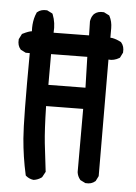

<svg xmlns="http://www.w3.org/2000/svg" viewBox="-55 -802 609 862"><g transform="rotate(5 250.0 -371.0)"><path d="M127.9 17.6Q109.4 15.1 95.2 3.4L92.8 1.5L91.8 -2Q74.2 -80.6 67.4 -163.6Q60.5 -245.6 62.5 -547.9H46.9H44.4L42.5 -548.8L22.9 -558.6L21 -559.6L20 -561Q5.4 -577.6 7.8 -604.5V-606.4L8.8 -607.9L18.6 -627.4L20 -630.4L22.9 -631.8Q49.3 -645 63.5 -646.5Q62.5 -662.1 63.7 -676.5Q64.9 -690.9 68.1 -704.3Q71.3 -717.8 77.1 -730.5L77.6 -732.4L79.6 -733.9Q87.9 -741.2 98.6 -744.1Q109.4 -747.1 122.1 -746.1H124L125.5 -745.1L145 -735.4L148.4 -733.4L149.9 -730Q164.6 -693.4 161.1 -648.4L320.8 -650.4L319.3 -712.4V-713.4V-713.9Q319.8 -717.8 320.8 -721.2Q321.8 -724.6 322.8 -728Q323.7 -731.4 325.4 -734.6Q327.1 -737.8 329.1 -740.7Q331.1 -743.7 333.5 -746.6L334 -747.1L334.5 -747.6Q351.1 -762.2 377 -759.8H378.9L380.4 -758.8L399.9 -749L402.8 -747.6L404.3 -745.1Q417 -721.2 417 -691.4V-648.4Q421.9 -648.4 426.5 -647.5Q431.2 -646.5 435.8 -645.3Q440.4 -644 445.3 -642.3Q450.2 -640.6 454.8 -638.4Q459.5 -636.2 464.4 -633.8L466.3 -632.8L467.3 -631.3Q481.9 -614.7 479.5 -587.9V-585.9L478.5 -584.5L468.8 -564.9L467.3 -562.5L464.8 -561Q453.6 -554.2 441.4 -551.3Q429.2 -548.3 417 -549.8L418.9 -27.3V-24.9L418 -22.9L408.2 -3.4L407.2 -1.5L405.8 -0.5Q389.2 14.2 363.3 11.7H361.3L359.9 10.7L340.3 1L338.4 0L337.4 -1.5Q325.7 -15.6 323.2 -34.2V-34.7V-35.2V-319.3L156.2 -317.4Q158.7 -210 165 -150.9Q171.9 -88.9 179.7 -26.4L180.2 -23.4L178.7 -20.5L167 1L165.5 2.9L164.1 3.9Q148.4 15.1 129.9 17.6H128.9ZM325.2 -415 321.3 -553.7 158.2 -551.8V-413.1Z"/></g></svg>

Font: NaikaiFont
Style: Bold
Weight: 700
Version: Version 1.89